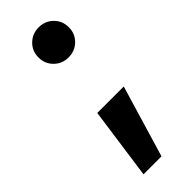

<svg xmlns="http://www.w3.org/2000/svg" viewBox="-237 -547 769 769"><g transform="rotate(-45 147.5 -162.5)"><path d="M60.2 193.9 103.1 -110.9H253.1L162.1 193.9ZM179.5 -349.3Q143.2 -349.3 118.4 -373.8Q93.6 -398.3 93.6 -434.4Q93.6 -470.4 118.4 -494.9Q143.2 -519.4 179.5 -519.4Q215.8 -519.4 240.6 -494.9Q265.4 -470.4 265.4 -434.4Q265.4 -398.3 240.6 -373.8Q215.8 -349.3 179.5 -349.3Z"/></g></svg>

Font: Inter V
Style: 
Weight: 400
Designer: Rasmus Andersson
Foundry: rsms
Version: Version 4.000;git-a3f224843